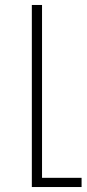

<svg xmlns="http://www.w3.org/2000/svg" viewBox="-20 -541 348 772"><path d="M149 174V-521H108V211H308V174Z"/></svg>

Font: Montserrat arm ExtraLight
Style: Regular
Weight: 275
Designer: Julieta Ulanovsky
Foundry: Julieta Ulanovsky
Version: Version 6.000;PS 006.000;hotconv 1.0.88;makeotf.lib2.5.64775